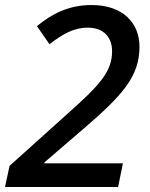

<svg xmlns="http://www.w3.org/2000/svg" viewBox="-25 -744 596 764"><path d="M-5 0H445L464 -94H152V-98L309 -233C461 -364 530 -439 530 -558C530 -652 465 -724 339 -724C248 -724 180 -688 122 -640L172 -568C223 -608 269 -634 324 -634C386 -634 421 -597 421 -540C421 -457 369 -403 241 -289L13 -84Z"/></svg>

Font: Noto Sans Medium
Style: Italic
Weight: 500
Italic angle: -12°
Designer: Monotype Design Team
Foundry: Monotype Imaging Inc.
Version: Version 2.013